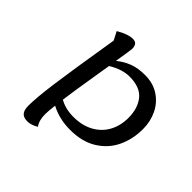

<svg xmlns="http://www.w3.org/2000/svg" viewBox="-191 -892 1085 1085"><g transform="rotate(45 351.0 -350.0)"><path d="M672 -406Q672 -325 640.5 -258.5Q609 -192 544 -151.5Q479 -111 384 -111Q296 -111 227 -148Q221 -99 221 -74Q221 -23 243 5Q209 26 178 26Q148 26 134 10Q120 -6 120 -42Q120 -104 137 -230Q154 -356 201 -642L175 -692Q232 -726 272 -726Q308 -726 308 -683Q308 -674 291 -570Q327 -599 367.5 -614.5Q408 -630 464 -630Q529 -630 576 -599Q623 -568 647.5 -517Q672 -466 672 -406ZM569 -392Q569 -467 531.5 -514.5Q494 -562 408 -562Q350 -562 284 -522Q276 -472 274 -461Q242 -267 234 -203Q281 -176 345 -176Q414 -176 465 -204Q516 -232 542.5 -281Q569 -330 569 -392Z"/></g></svg>

Font: Lemonada Light
Style: Regular
Weight: 300
Designer: Mohamed Gaber (Arabic) Eduardo Tunni (Latin)
Foundry: Kief Type Foundry
Version: Version 3.006